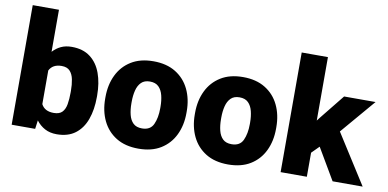

<svg xmlns="http://www.w3.org/2000/svg" viewBox="-72 -963 2394 1186"><g transform="rotate(10 1125.0 -370.0)"><path d="M536.6 -270V-259.8Q536.6 -180.2 514.6 -119.4Q492.7 -58.6 447.3 -24.4Q401.9 9.8 331.5 9.8Q288.6 9.8 256.8 -7.3Q225.1 -24.4 202.6 -54.2L195.3 0H47.9V-750H212.4V-486.3Q234.4 -510.7 263.4 -524.4Q292.5 -538.1 330.6 -538.1Q401.4 -538.1 447 -503.4Q492.7 -468.8 514.6 -408.2Q536.6 -347.7 536.6 -270ZM372.1 -259.8V-270Q372.1 -308.6 365.7 -340.6Q359.4 -372.6 341.8 -391.8Q324.2 -411.1 289.6 -411.1Q233.4 -411.1 212.4 -369.1V-158.2Q233.4 -116.7 290.5 -116.7Q326.2 -116.7 343.5 -134.8Q360.8 -152.8 366.5 -185.1Q372.1 -217.3 372.1 -259.8Z M588.9 -258.8V-269Q588.9 -346.2 618.2 -407Q647.5 -467.8 704.1 -502.9Q760.7 -538.1 843.3 -538.1Q926.3 -538.1 983.2 -502.9Q1040 -467.8 1069.3 -407Q1098.6 -346.2 1098.6 -269V-258.8Q1098.6 -181.6 1069.3 -120.8Q1040 -60.1 983.4 -25.1Q926.8 9.8 844.2 9.8Q761.2 9.8 704.3 -25.1Q647.5 -60.1 618.2 -120.8Q588.9 -181.6 588.9 -258.8ZM753.4 -269V-258.8Q753.4 -219.2 761.5 -187Q769.5 -154.8 789.1 -136Q808.6 -117.2 844.2 -117.2Q896.5 -117.2 915.3 -158.2Q934.1 -199.2 934.1 -258.8V-269Q934.1 -307.6 926 -339.8Q918 -372.1 898.4 -391.6Q878.9 -411.1 843.3 -411.1Q808.6 -411.1 789.1 -391.6Q769.5 -372.1 761.5 -339.8Q753.4 -307.6 753.4 -269Z M1150.9 -258.8V-269Q1150.9 -346.2 1180.2 -407Q1209.5 -467.8 1266.1 -502.9Q1322.8 -538.1 1405.3 -538.1Q1488.3 -538.1 1545.2 -502.9Q1602.1 -467.8 1631.3 -407Q1660.6 -346.2 1660.6 -269V-258.8Q1660.6 -181.6 1631.3 -120.8Q1602.1 -60.1 1545.4 -25.1Q1488.8 9.8 1406.2 9.8Q1323.2 9.8 1266.4 -25.1Q1209.5 -60.1 1180.2 -120.8Q1150.9 -181.6 1150.9 -258.8ZM1315.4 -269V-258.8Q1315.4 -219.2 1323.5 -187Q1331.5 -154.8 1351.1 -136Q1370.6 -117.2 1406.2 -117.2Q1458.5 -117.2 1477.3 -158.2Q1496.1 -199.2 1496.1 -258.8V-269Q1496.1 -307.6 1488 -339.8Q1480 -372.1 1460.4 -391.6Q1440.9 -411.1 1405.3 -411.1Q1370.6 -411.1 1351.1 -391.6Q1331.5 -372.1 1323.5 -339.8Q1315.4 -307.6 1315.4 -269Z M2061 0 1945.3 -196.8 1899.4 -150.9V0H1734.9V-750.5H1899.4V-352.5L1916 -374L2040 -528.3H2237.3L2051.8 -311L2249.5 0Z"/></g></svg>

Font: Vazirmatn UI Black
Style: Regular
Weight: 900
Designer: Saber Rastikerdar
Foundry: Saber Rastikerdar
Version: Version 33.003